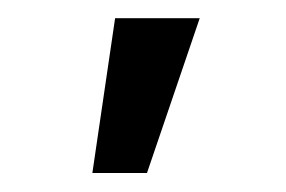

<svg xmlns="http://www.w3.org/2000/svg" viewBox="-20 -792 307 206"><path d="M79.1 -606.4 103.5 -772.5H194.3L137.7 -606.4Z"/></svg>

Font: Inter V
Style: 
Weight: 400
Designer: Rasmus Andersson
Foundry: rsms
Version: Version 4.000;git-a3f224843